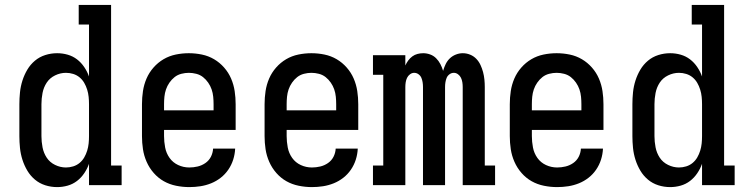

<svg xmlns="http://www.w3.org/2000/svg" viewBox="-20 -755 3040 783"><path d="M213 8Q188 8 164.5 0.5Q141 -7 122.5 -22.5Q104 -38 91.5 -59Q79 -80 71.5 -103.5Q64 -127 61.5 -151.5Q59 -176 59 -200V-330Q59 -354 61.5 -378.5Q64 -403 71.5 -426.5Q79 -450 91.5 -471Q104 -492 122.5 -507.5Q141 -523 164.5 -530.5Q188 -538 213 -538Q235 -538 256 -532Q277 -526 294 -513Q311 -500 323.5 -481.5Q336 -463 343 -443V-655H301V-735H433V-80H476V0H343V-87Q336 -67 323.5 -48.5Q311 -30 294 -17Q277 -4 256 2Q235 8 213 8ZM249 -72Q264 -72 278.5 -76.5Q293 -81 304.5 -90.5Q316 -100 323.5 -113Q331 -126 335.5 -140.5Q340 -155 341.5 -170Q343 -185 343 -200V-330Q343 -345 341.5 -360Q340 -375 335.5 -389.5Q331 -404 323.5 -417Q316 -430 304.5 -439.5Q293 -449 278.5 -453.5Q264 -458 249 -458Q226 -458 204.5 -447.5Q183 -437 170.5 -418Q158 -399 153.5 -376Q149 -353 149 -330V-200Q149 -177 153.5 -154Q158 -131 170.5 -112Q183 -93 204.5 -82.5Q226 -72 249 -72Z M752 8Q725 8 698 2.5Q671 -3 648 -16Q625 -29 607 -49.5Q589 -70 578 -95Q567 -120 563 -146.5Q559 -173 559 -200V-330Q559 -357 563 -383.5Q567 -410 577.5 -434.5Q588 -459 606 -479.5Q624 -500 647 -513.5Q670 -527 696.5 -532.5Q723 -538 750 -538Q777 -538 803.5 -532.5Q830 -527 853 -513.5Q876 -500 894 -479.5Q912 -459 922.5 -434.5Q933 -410 937 -383.5Q941 -357 941 -330V-225H649V-200Q649 -177 653.5 -153.5Q658 -130 671.5 -111Q685 -92 706.5 -82Q728 -72 752 -72Q769 -72 786 -76Q803 -80 817.5 -90Q832 -100 840 -115.5Q848 -131 849 -149H939Q938 -126 931 -104Q924 -82 911 -63Q898 -44 880 -30Q862 -16 841 -7.5Q820 1 797.5 4.5Q775 8 752 8ZM649 -305H851V-330Q851 -345 849.5 -360.5Q848 -376 843 -390.5Q838 -405 829 -418Q820 -431 808 -440.5Q796 -450 780.5 -454Q765 -458 750 -458Q735 -458 719.5 -454Q704 -450 692 -440.5Q680 -431 671 -418Q662 -405 657 -390.5Q652 -376 650.5 -360.5Q649 -345 649 -330Z M1252 8Q1225 8 1198 2.5Q1171 -3 1148 -16Q1125 -29 1107 -49.5Q1089 -70 1078 -95Q1067 -120 1063 -146.5Q1059 -173 1059 -200V-330Q1059 -357 1063 -383.5Q1067 -410 1077.5 -434.5Q1088 -459 1106 -479.5Q1124 -500 1147 -513.5Q1170 -527 1196.5 -532.5Q1223 -538 1250 -538Q1277 -538 1303.5 -532.5Q1330 -527 1353 -513.5Q1376 -500 1394 -479.5Q1412 -459 1422.5 -434.5Q1433 -410 1437 -383.5Q1441 -357 1441 -330V-225H1149V-200Q1149 -177 1153.5 -153.5Q1158 -130 1171.5 -111Q1185 -92 1206.5 -82Q1228 -72 1252 -72Q1269 -72 1286 -76Q1303 -80 1317.5 -90Q1332 -100 1340 -115.5Q1348 -131 1349 -149H1439Q1438 -126 1431 -104Q1424 -82 1411 -63Q1398 -44 1380 -30Q1362 -16 1341 -7.5Q1320 1 1297.5 4.5Q1275 8 1252 8ZM1149 -305H1351V-330Q1351 -345 1349.5 -360.5Q1348 -376 1343 -390.5Q1338 -405 1329 -418Q1320 -431 1308 -440.5Q1296 -450 1280.5 -454Q1265 -458 1250 -458Q1235 -458 1219.5 -454Q1204 -450 1192 -440.5Q1180 -431 1171 -418Q1162 -405 1157 -390.5Q1152 -376 1150.5 -360.5Q1149 -345 1149 -330Z M1501 0V-80H1543V-450H1501V-530H1633V-488Q1638 -499 1645 -508.5Q1652 -518 1661.5 -525Q1671 -532 1682.5 -535Q1694 -538 1706 -538Q1720 -538 1734 -533Q1748 -528 1758.5 -517.5Q1769 -507 1776 -493.5Q1783 -480 1787 -466Q1791 -480 1797.5 -493.5Q1804 -507 1814.5 -517Q1825 -527 1839 -532.5Q1853 -538 1867 -538Q1883 -538 1897.5 -532Q1912 -526 1922.5 -515Q1933 -504 1939.5 -490Q1946 -476 1950 -461Q1954 -446 1955.5 -430.5Q1957 -415 1957 -400V-80H1999V0H1867V-400Q1867 -410 1865.5 -419.5Q1864 -429 1860 -437.5Q1856 -446 1848 -452Q1840 -458 1831 -458Q1821 -458 1813 -452Q1805 -446 1801.5 -437.5Q1798 -429 1796.5 -419.5Q1795 -410 1795 -400V0H1705V-400Q1705 -410 1703.5 -419.5Q1702 -429 1698.5 -437.5Q1695 -446 1687 -452Q1679 -458 1669 -458Q1660 -458 1652 -452Q1644 -446 1640 -437.5Q1636 -429 1634.5 -419.5Q1633 -410 1633 -400V0Z M2252 8Q2225 8 2198 2.5Q2171 -3 2148 -16Q2125 -29 2107 -49.5Q2089 -70 2078 -95Q2067 -120 2063 -146.5Q2059 -173 2059 -200V-330Q2059 -357 2063 -383.5Q2067 -410 2077.5 -434.5Q2088 -459 2106 -479.5Q2124 -500 2147 -513.5Q2170 -527 2196.5 -532.5Q2223 -538 2250 -538Q2277 -538 2303.5 -532.5Q2330 -527 2353 -513.5Q2376 -500 2394 -479.5Q2412 -459 2422.5 -434.5Q2433 -410 2437 -383.5Q2441 -357 2441 -330V-225H2149V-200Q2149 -177 2153.5 -153.5Q2158 -130 2171.5 -111Q2185 -92 2206.5 -82Q2228 -72 2252 -72Q2269 -72 2286 -76Q2303 -80 2317.5 -90Q2332 -100 2340 -115.5Q2348 -131 2349 -149H2439Q2438 -126 2431 -104Q2424 -82 2411 -63Q2398 -44 2380 -30Q2362 -16 2341 -7.5Q2320 1 2297.5 4.5Q2275 8 2252 8ZM2149 -305H2351V-330Q2351 -345 2349.5 -360.5Q2348 -376 2343 -390.5Q2338 -405 2329 -418Q2320 -431 2308 -440.5Q2296 -450 2280.5 -454Q2265 -458 2250 -458Q2235 -458 2219.5 -454Q2204 -450 2192 -440.5Q2180 -431 2171 -418Q2162 -405 2157 -390.5Q2152 -376 2150.5 -360.5Q2149 -345 2149 -330Z M2713 8Q2688 8 2664.5 0.5Q2641 -7 2622.5 -22.5Q2604 -38 2591.5 -59Q2579 -80 2571.5 -103.5Q2564 -127 2561.5 -151.5Q2559 -176 2559 -200V-330Q2559 -354 2561.5 -378.5Q2564 -403 2571.5 -426.5Q2579 -450 2591.5 -471Q2604 -492 2622.5 -507.5Q2641 -523 2664.5 -530.5Q2688 -538 2713 -538Q2735 -538 2756 -532Q2777 -526 2794 -513Q2811 -500 2823.5 -481.5Q2836 -463 2843 -443V-655H2801V-735H2933V-80H2976V0H2843V-87Q2836 -67 2823.5 -48.5Q2811 -30 2794 -17Q2777 -4 2756 2Q2735 8 2713 8ZM2749 -72Q2764 -72 2778.5 -76.5Q2793 -81 2804.5 -90.5Q2816 -100 2823.5 -113Q2831 -126 2835.5 -140.5Q2840 -155 2841.5 -170Q2843 -185 2843 -200V-330Q2843 -345 2841.5 -360Q2840 -375 2835.5 -389.5Q2831 -404 2823.5 -417Q2816 -430 2804.5 -439.5Q2793 -449 2778.5 -453.5Q2764 -458 2749 -458Q2726 -458 2704.5 -447.5Q2683 -437 2670.5 -418Q2658 -399 2653.5 -376Q2649 -353 2649 -330V-200Q2649 -177 2653.5 -154Q2658 -131 2670.5 -112Q2683 -93 2704.5 -82.5Q2726 -72 2749 -72Z"/></svg>

Font: Iosevka Slab Medium
Style: Regular
Weight: 500
Monospace: yes
Designer: Belleve Invis
Foundry: Belleve Invis
Version: Version 11.1.1; ttfautohint (v1.8.3)